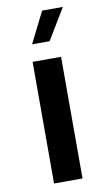

<svg xmlns="http://www.w3.org/2000/svg" viewBox="-86 -788 460 830"><g transform="rotate(-10 144.5 -372.5)"><path d="M82 0H207V-534H82ZM93 -609H170L252 -745H161Z"/></g></svg>

Font: Chess Sans SemiBold
Style: Regular
Weight: 600
Designer: Wolf Bōese
Foundry: Wolf Bōese
Version: Version 7.223;Glyphs 3.3 (3306)